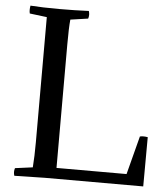

<svg xmlns="http://www.w3.org/2000/svg" viewBox="-55 -849 790 901"><g transform="rotate(5 339.5 -398.0)"><path d="M189 0 46 3Q40 -15 46 -33L129 -44Q133 -95 133 -162V-752L52 -762Q48 -777 52 -799Q107 -795 189 -795Q262 -795 327 -798Q333 -780 327 -762L244 -750Q240 -712 240 -633V-51H570L617 -232Q632 -236 654 -232L653 0Z"/></g></svg>

Font: Adamina
Style: Regular
Weight: 400
Designer: Cyreal (www.cyreal.org)
Foundry: Alexei Vanyashin
Version: Version 1.013